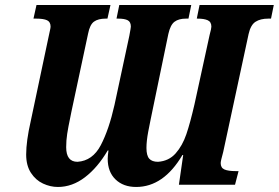

<svg xmlns="http://www.w3.org/2000/svg" viewBox="-20 -734 1108 763"><path d="M84 -120Q84 -173 102 -252L174 -592Q176 -602 178.5 -613Q181 -624 181 -628Q181 -647 167 -653.5Q153 -660 124 -660H113L125 -714H419L407 -660H400Q370 -660 353.5 -648Q337 -636 330 -600L264 -291Q263 -285 259 -266Q251 -228 247 -202Q243 -176 243 -149Q243 -91 288 -91Q348 -95 380.5 -157Q413 -219 435 -317L494 -592Q500 -624 500 -628Q500 -647 487.5 -653.5Q475 -660 450 -660H443L454 -714H740L729 -660H719Q690 -660 673.5 -647.5Q657 -635 649 -599L585 -290Q579 -260 578 -256Q576 -248 569 -210.5Q562 -173 562 -146Q562 -116 573 -103.5Q584 -91 608 -91Q651 -94 678 -124.5Q705 -155 720.5 -200.5Q736 -246 753 -320L813 -595Q820 -621 820 -628Q820 -647 805.5 -653.5Q791 -660 765 -660H762L773 -714H1068L1057 -660H1046Q1015 -660 995.5 -647.5Q976 -635 968 -599L867 -130Q857 -94 857 -86Q857 -67 872 -60.5Q887 -54 917 -54H928L914 0H691L708 -118H705Q630 9 521 9Q470 9 439 -21Q408 -51 408 -103Q408 -114 411 -136H408Q368 -68 317.5 -29.5Q267 9 210 9Q180 9 151 -4.5Q122 -18 103 -47Q84 -76 84 -120Z"/></svg>

Font: Noto Serif CondExtraBold
Style: Italic
Weight: 800
Width: 3
Italic angle: -12°
Designer: Monotype Design Team
Foundry: Monotype Imaging Inc.
Version: Version 1.001